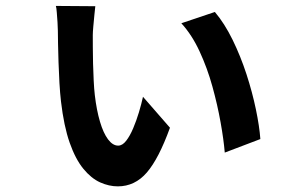

<svg xmlns="http://www.w3.org/2000/svg" viewBox="-20 -602 1040 664"><path d="M309.6 -580.5Q308.8 -572.6 306.6 -552.1Q304.4 -531.6 302.7 -510.8Q300.9 -490.1 300.9 -481.1Q300.9 -465.4 301 -439Q301.1 -412.6 301.8 -382.6Q302.5 -352.6 304 -323.6Q305.4 -294.6 307.9 -273.1Q314 -221 325.7 -181.4Q337.4 -141.7 353.6 -120.1Q369.9 -98.4 388.7 -98.4Q403.4 -98.4 416.4 -115.2Q429.4 -131.9 440.6 -158.4Q451.8 -184.8 460.5 -213.8Q469.2 -242.8 474.5 -267.3L567.8 -160.3Q529.1 -53.3 487.8 -5.4Q446.4 42.5 387.4 42.5Q356.9 42.5 326.2 28.7Q295.4 14.8 268.2 -18.4Q241 -51.6 220.9 -108.6Q200.9 -165.7 190.9 -251.2Q187.7 -279.1 185.6 -314.7Q183.5 -350.3 182.4 -386.1Q181.3 -421.8 180.7 -451.2Q180.1 -480.6 180.1 -496Q180.1 -507.1 178.9 -524.9Q177.7 -542.6 176.4 -559.1Q175.2 -575.5 173.2 -581.5ZM723.1 -560.6Q756.7 -520.9 784.4 -464.3Q812.1 -407.7 832.5 -345.1Q852.8 -282.5 865 -223.7Q877.2 -165 880.4 -121.1L757.3 -74.3Q753.6 -119.1 742.9 -178.8Q732.3 -238.6 714.6 -302.7Q696.9 -366.7 670.2 -424.3Q643.6 -481.8 607.1 -521.6Z"/></svg>

Font: Noto Sans TC
Style: Regular
Weight: 100
Designer: Ryoko NISHIZUKA 西塚涼子 (kana, bopomofo & ideographs); Paul D. Hunt (Latin, Greek & Cyrillic); Sandoll Communications 산돌커뮤니
Foundry: Adobe
Version: Version 2.004;hotconv 1.0.118;makeotfexe 2.5.65603